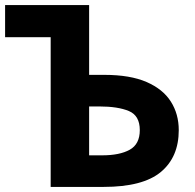

<svg xmlns="http://www.w3.org/2000/svg" viewBox="-20 -734 767 754"><path d="M179 0V-588H0V-714H330V-440H390Q491 -440 555.5 -412Q620 -384 651 -335Q682 -286 682 -223Q682 -117 611.5 -58.5Q541 0 387 0ZM330 -124H381Q450 -124 489.5 -146Q529 -168 529 -223Q529 -280 486 -298Q443 -316 369 -316H330Z"/></svg>

Font: Noto Sans IKEA
Style: Bold
Weight: 600
Designer: Monotype Design Team
Foundry: Monotype Imaging Inc.
Version: Version 2.001